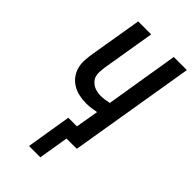

<svg xmlns="http://www.w3.org/2000/svg" viewBox="-276 -809 1057 1057"><g transform="rotate(45 252.5 -280.0)"><path d="M186 175 229 -88H296L319 -222Q299 -218 280 -215.5Q261 -213 242 -213Q213 -213 186 -219Q159 -225 136 -239Q113 -253 97 -274.5Q81 -296 74 -322.5Q67 -349 69 -377.5Q71 -406 76 -435L126 -735H227L175 -421Q173 -404 172 -388Q171 -372 175 -357.5Q179 -343 189 -331.5Q199 -320 212 -312.5Q225 -305 240.5 -302Q256 -299 272 -299Q287 -299 302.5 -301.5Q318 -304 333 -307L403 -735H505L383 0H303L274 175Z"/></g></svg>

Font: Iosevka SS04 Semibold Oblique
Style: Regular
Weight: 600
Italic angle: -9°
Monospace: yes
Designer: Belleve Invis
Foundry: Belleve Invis
Version: Version 19.0.0; ttfautohint (v1.8.4)